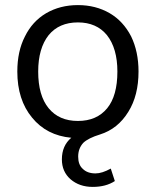

<svg xmlns="http://www.w3.org/2000/svg" viewBox="-20 -535 612 754"><path d="M373 -7Q327 7 307 26Q287 48 287 80Q287 112 305 128Q323 146 355 146Q381 146 415 127L431 176Q396 199 344 199Q292 199 257 169Q223 139 223 91Q223 37 260 6Q163 -3 106 -73Q48 -143 48 -254Q48 -334 78 -392Q107 -451 161 -483Q216 -515 286 -515Q356 -515 411 -483Q464 -452 495 -392Q524 -332 524 -254Q524 -160 484 -96Q443 -29 373 -7ZM130 -254Q130 -160 171 -110Q212 -60 286 -60Q360 -60 401 -110Q441 -159 441 -254Q441 -345 400 -397Q359 -447 286 -447Q212 -447 171 -397Q130 -345 130 -254Z"/></svg>

Font: PRinguin Sans
Style: Regular
Weight: 400
Designer: Vernon Adams
Foundry: Vernon Adams
Version: ""